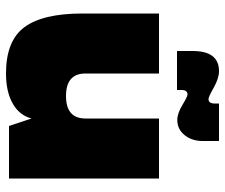

<svg xmlns="http://www.w3.org/2000/svg" viewBox="-75 -665 750 640"><g transform="rotate(90 300.0 -345.0)"><path d="M575 -500H375V-75L400 0H575ZM375 -75V-255Q375 -190 300 -190Q225 -190 225 -255V-500H25V-245Q25 -113 70.5 -51.5Q116 10 225 10Q285 10 324.5 -12Q364 -34 375 -75ZM150 -560V-612Q150 -700 217 -700Q241 -700 272 -682.5Q303 -665 310 -665Q325 -665 325 -685V-700H450V-645Q450 -610 430.5 -585.5Q411 -561 380 -561Q358 -561 330 -578Q302 -595 295 -595Q280 -595 280 -575V-560Z"/></g></svg>

Font: Millimetre
Style: Extrablack
Weight: 900
Designer: Jérémy Landes
Version: Version 1.0